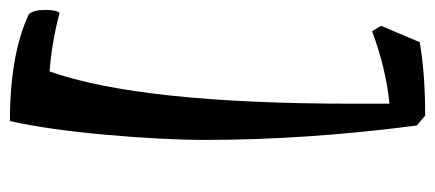

<svg xmlns="http://www.w3.org/2000/svg" viewBox="-265 -525 877 387"><g transform="rotate(-90 173.5 -331.5)"><path d="M123 -750Q257 -750 338 -712Q347 -703 347 -679.5Q347 -656 341 -650Q280 -666 223 -670Q158 -486 158 -58V15Q229 8 304 -20L315 -2L282 76Q218 87 134 87L114 70Q85 -154 85 -355Q85 -441 95.5 -558Q106 -675 123 -750Z"/></g></svg>

Font: Julee
Style: Regular
Weight: 400
Version: Version 1.001